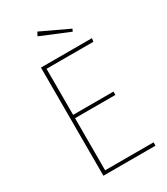

<svg xmlns="http://www.w3.org/2000/svg" viewBox="-209 -954 913 1047"><g transform="rotate(-30 247.0 -430.5)"><path d="M441 -660H146V-370H400V-349H146V-21H451V0H123V-681H444ZM378 -779 371 -764 192 -838 204 -861Z"/></g></svg>

Font: FiraSans
Style: Regular
Weight: 150
Designer: Carrois Corporate & Edenspiekermann AG
Foundry: Carrois Corporate GbR & Edenspiekermann AG
Version: Version 3.106;PS 003.106;hotconv 1.0.70;makeotf.lib2.5.58329